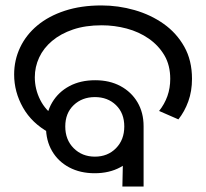

<svg xmlns="http://www.w3.org/2000/svg" viewBox="-20 -686 758 706"><path d="M328 -49Q275 -49 234.5 -70.5Q194 -92 171.5 -130.5Q149 -169 149 -220Q149 -271 172 -309.5Q195 -348 235.5 -369.5Q276 -391 330 -391Q383 -391 423 -369.5Q463 -348 485.5 -310Q508 -272 508 -222Q508 -171 485.5 -132Q463 -93 422.5 -71Q382 -49 328 -49ZM329 -110Q376 -110 406.5 -141Q437 -172 437 -221Q437 -270 406.5 -299.5Q376 -329 329 -329Q282 -329 251 -299.5Q220 -270 220 -221Q220 -172 251 -141Q282 -110 329 -110ZM161 -198Q97 -233 64.5 -290.5Q32 -348 32 -412Q32 -465 54 -511.5Q76 -558 117.5 -592.5Q159 -627 218.5 -646.5Q278 -666 353 -666Q415 -666 474.5 -649Q534 -632 581.5 -598.5Q629 -565 657.5 -514.5Q686 -464 686 -396Q686 -351 672.5 -313.5Q659 -276 636 -247L565 -278Q585 -303 595.5 -332.5Q606 -362 606 -396Q606 -446 584.5 -482.5Q563 -519 527 -544Q491 -569 446 -581Q401 -593 354 -593Q294 -593 248.5 -577.5Q203 -562 171.5 -535.5Q140 -509 124 -474.5Q108 -440 108 -402Q108 -358 128 -318.5Q148 -279 185 -256L161 -198ZM434 -187 508 -222V0H430Z"/></svg>

Font: hexloriya05
Style: Book
Weight: 400
Designer: Jelle Bosma - Monotype Design Team
Foundry: Monotype Imaging Inc.
Version: Version 2.003